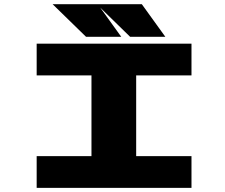

<svg xmlns="http://www.w3.org/2000/svg" viewBox="-20 -912 1090 932"><path d="M568.5 -733.5H397.5L235.5 -891.5H668.5L782.5 -733.5H611.5L466.5 -875ZM909.5 -546H641V-154H909.5V0H158V-154H424V-546H158V-700H909.5Z"/></svg>

Font: League Mono Extended ExtraBold
Style: Regular
Weight: 800
Width: 9
Designer: Tyler Finck
Foundry: The League of Moveable Type / Tyler Finck
Version: Version 2.210